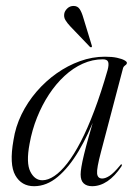

<svg xmlns="http://www.w3.org/2000/svg" viewBox="-20 -634 470 662"><path d="M328 -109.5Q313 -53 314.8 -35.8Q316.5 -18.5 332.5 -18.5Q343.5 -18.5 357.8 -27.8Q372 -37 394 -63.5Q395.5 -66 397 -66.8Q398.5 -67.5 399.5 -67Q401 -66.5 400.5 -64.8Q400 -63 398.5 -60Q376 -26.5 350.5 -9.2Q325 8 297.5 8Q279 8 268.5 -1.8Q258 -11.5 258 -32.5Q258 -42.5 260.8 -59.2Q263.5 -76 269.8 -101.8Q276 -127.5 286 -163Q296 -198.5 310 -246.5L313 -244Q285 -170 251.2 -113.2Q217.5 -56.5 179 -24.2Q140.5 8 97.5 8Q54 8 32.8 -29.5Q11.5 -67 26.5 -151Q33.5 -197 54.2 -239.5Q75 -282 106 -318Q137 -354 175.2 -381Q213.5 -408 255.8 -423.2Q298 -438.5 342 -438.5Q366.5 -438.5 383.5 -434.8Q400.5 -431 409 -426.2Q417.5 -421.5 417.5 -417.5Q417.5 -413.5 414.8 -411.2Q412 -409 409 -406.5Q406 -404 404.5 -400ZM82 -138.5Q69.5 -72.5 84.5 -42.5Q99.5 -12.5 126 -12.5Q145.5 -12.5 167.2 -27Q189 -41.5 212 -71Q235 -100.5 258.5 -145.8Q282 -191 305.2 -252.5Q328.5 -314 351 -392.5Q356 -411 353 -420.2Q350 -429.5 334.5 -429.5Q299 -429.5 265.5 -414.5Q232 -399.5 202.5 -372.2Q173 -345 149 -308.5Q125 -272 107.8 -229Q90.5 -186 82 -138.5ZM267.5 -572 296.5 -477Q297 -475 297 -473.8Q297 -472.5 295.5 -471.5Q294.5 -470.5 293.2 -471Q292 -471.5 290.5 -472L222.5 -543Q212 -554 205.5 -564.8Q199 -575.5 202 -589Q204.5 -598 213 -605.8Q221.5 -613.5 234 -613.5Q247.5 -613.5 254.8 -602.5Q262 -591.5 267.5 -572Z"/></svg>

Font: Fraunces 120pt Light
Style: Italic
Weight: 300
Italic angle: -16°
Version: Version 1.000;[b76b70a41]